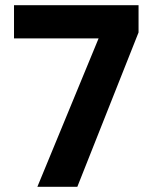

<svg xmlns="http://www.w3.org/2000/svg" viewBox="-20 -720 586 740"><path d="M124 0 360 -572H34V-700H514V-595L278 0Z"/></svg>

Font: DM Sans 9pt Black
Style: Regular
Weight: 900
Version: Version 4.004;gftools[0.9.30]